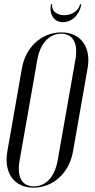

<svg xmlns="http://www.w3.org/2000/svg" viewBox="-20 -855 436 883"><path d="M348 -835C343 -807 311 -785 276 -785C240 -785 215 -807 220 -835H214C206 -787 229 -753 270 -753C311 -753 346 -787 354 -835ZM14 -160C-4 -60 45 8 134 8C225 8 299 -60 316 -160L383 -542C400 -639 351 -706 262 -706C172 -706 98 -639 81 -542ZM152 -582C165 -656 207 -700 261 -700C315 -700 340 -657 327 -582L245 -116C231 -41 191 2 136 2C81 2 57 -40 70 -116Z"/></svg>

Font: Moniqa Ita Display
Style: Italic
Weight: 400
Italic angle: -10°
Designer: Rajesh Rajput
Foundry: Rajesh Rajput
Version: Version 1.000